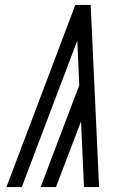

<svg xmlns="http://www.w3.org/2000/svg" viewBox="-20 -755 540 775"><path d="M380 0H319L307 -265L206 0H144L300 -411L292 -591L68 0H6L284 -735H346Z"/></svg>

Font: Iosevka Curly Light Oblique
Style: Regular
Weight: 300
Italic angle: -9°
Monospace: yes
Designer: Belleve Invis
Foundry: Belleve Invis
Version: Version 11.1.0; ttfautohint (v1.8.3)